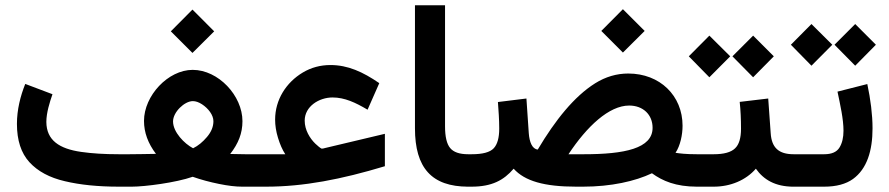

<svg xmlns="http://www.w3.org/2000/svg" viewBox="-20 -700 3335 720"><path d="M620.6 -582.5 701.7 -501.5 783.2 -582.5 701.7 -664.1ZM425.3 -121.6C372.1 -121.6 324.7 -124.5 284.2 -130.4C202.6 -142.1 154.3 -173.8 153.8 -242.7C153.8 -277.3 166.5 -316.9 176.8 -346.7L74.7 -385.3C56.6 -340.3 43.5 -288.6 43.5 -235.4C43.5 -173.8 59.1 -126 90.3 -91.8C121.6 -57.6 166 -33.7 223.1 -20.5C280.3 -6.8 347.7 0 425.3 0H474.6C522.9 0 640.1 -15.1 702.6 -37.1C734.4 -25.9 767.6 -17.1 801.3 -10.3C835 -3.4 863.8 0 887.7 0H946.8V-121.6H899.4C884.3 -121.6 866.2 -122.1 843.3 -122.6C874 -162.1 889.2 -200.2 889.2 -245.6C889.2 -341.3 798.8 -438 702.6 -438C609.9 -438 520 -340.8 520 -246.6C520 -203.1 535.2 -162.1 564.9 -123C548.8 -122.6 530.8 -122.1 510.3 -122.1C489.3 -121.6 474.6 -121.6 465.3 -121.6ZM703.1 -320.8C713.9 -320.8 725.1 -316.9 737.3 -309.1C761.2 -293.5 780.3 -268.6 780.3 -245.6C780.3 -225.1 772.5 -205.6 756.3 -186.5C740.2 -167.5 723.1 -153.3 704.1 -144C671.4 -161.1 628.9 -204.6 628.9 -244.6C628.9 -279.8 671.9 -320.8 703.1 -320.8Z M927.2 -121.6V0H978C1118.2 0 1259.8 -27.3 1423.3 -76.7V-198.2L1197.3 -144.5C1193.4 -143.1 1189.5 -142.6 1186 -142.6C1180.2 -145.5 1172.4 -151.9 1162.1 -161.6C1142.1 -181.2 1122.6 -212.4 1122.6 -247.6C1122.6 -301.3 1176.8 -334.5 1227.1 -334.5C1272.5 -334.5 1313 -315.4 1358.4 -288.6L1402.3 -388.2C1340.3 -430.7 1284.2 -456.1 1219.2 -456.1C1181.6 -456.1 1147 -446.8 1115.7 -428.2C1052.7 -390.6 1011.7 -325.7 1011.7 -251.5C1011.7 -230 1015.1 -207 1022.5 -183.1C1029.8 -159.2 1038.6 -138.7 1049.8 -121.6Z M1536.1 -218.8C1536.1 -70.8 1598.6 0 1735.8 0H1748V-121.6H1735.8C1703.1 -121.6 1680.7 -129.4 1668 -145C1655.3 -160.2 1648.9 -187.5 1648.9 -226.1V-680.2H1536.1Z M2234.9 -584 2315.9 -502.9 2397.5 -584 2315.9 -665.5ZM2166.5 0C2271.5 0 2362.3 -20.5 2424.8 -50.3C2464.4 -21.5 2514.2 0 2593.8 0H2607.9V-121.6H2593.3C2551.8 -121.6 2529.3 -124.5 2513.2 -127C2531.2 -153.8 2539.6 -194.8 2539.6 -228.5C2539.6 -341.3 2454.6 -424.3 2335.9 -424.3C2292.5 -424.3 2251 -412.1 2211.9 -387.7C2133.3 -338.4 2062.5 -250 1996.6 -139.2C1975.6 -141.1 1965.3 -167.5 1962.9 -200.7L1954.1 -330.6L1847.2 -317.4C1849.6 -284.2 1852.1 -252.4 1852.1 -217.8C1852.1 -183.1 1845.2 -158.7 1831.5 -144C1817.4 -128.9 1790 -121.6 1748.5 -121.6H1729L1728.5 0H1748.5C1824.2 0 1869.1 -23.9 1906.2 -67.4C1947.8 -21 2021 0 2140.6 0ZM2339.4 -304.2C2391.6 -304.2 2427.2 -270 2427.2 -220.7C2427.2 -143.1 2321.8 -121.6 2169.4 -121.6H2111.8C2181.2 -226.6 2264.2 -304.2 2339.4 -304.2Z M2726.6 -488.8 2804.2 -410.2 2881.8 -488.8 2804.2 -566.4ZM2563 -488.8 2640.1 -410.2 2718.3 -488.8 2640.1 -566.4ZM2588.4 0H2656.7C2718.8 0 2776.9 -23.9 2814.5 -67.4C2843.3 -26.4 2887.2 0 2955.1 0H2966.3V-121.6H2956.1C2899.9 -121.6 2873.5 -146.5 2870.1 -200.7L2860.8 -330.6L2753.9 -317.9C2757.3 -286.1 2758.8 -252.9 2758.8 -217.3C2758.8 -182.6 2751.5 -157.7 2736.3 -143.6C2721.2 -128.9 2694.3 -121.6 2656.7 -121.6H2588.4Z M3109.4 -532.2 3187 -453.6 3264.6 -532.2 3187 -609.9ZM2945.8 -532.2 3022.9 -453.6 3101.1 -532.2 3022.9 -609.9ZM3070.8 0C3116.2 0 3152.3 -9.8 3178.7 -28.8C3231.4 -66.9 3252 -135.3 3252 -218.8C3252 -270 3244.6 -327.6 3232.4 -384.8L3120.6 -356.4C3130.9 -307.1 3143.1 -253.4 3143.1 -210C3143.1 -184.1 3138.2 -163.1 3127.9 -146.5C3117.7 -129.9 3098.6 -121.6 3070.8 -121.6H2946.8V0Z"/></svg>

Font: Vazirmatn SemiBold
Style: Regular
Weight: 600
Designer: Saber Rastikerdar
Foundry: Saber Rastikerdar
Version: Version 33.003